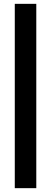

<svg xmlns="http://www.w3.org/2000/svg" viewBox="-20 -770 266 1000"><path d="M57 -750H169V210H57Z"/></svg>

Font: Cabin SemiBold
Style: Regular
Weight: 600
Designer: Pablo Impallari
Foundry: Pablo Impallari. http://www.impallari.com Igino Marini. http://www.ikern.com
Version: Version 2.200